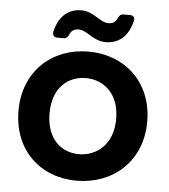

<svg xmlns="http://www.w3.org/2000/svg" viewBox="-53 -788 744 844"><g transform="rotate(5 319.0 -366.0)"><path d="M316 8C476 8 603 -102 603 -277C603 -452 479 -562 319 -562C160 -562 35 -452 35 -277C35 -102 156 8 316 8ZM316 -109C239 -109 172 -163 172 -277C172 -392 241 -445 318 -445C394 -445 466 -392 466 -277C466 -163 392 -109 316 -109ZM272 -740C218 -740 177 -709 159 -643C153 -623 161 -611 175 -611H204C216 -611 223 -617 228 -629C235 -647 249 -655 267 -655C307 -655 333 -610 390 -610C446 -610 489 -642 506 -714C510 -729 501 -738 487 -738H458C446 -738 440 -732 434 -719C427 -702 413 -694 396 -694C355 -694 329 -740 272 -740Z"/></g></svg>

Font: Arvore Sans SemiBold
Style: Regular
Weight: 600
Designer: Jonny Pinhorn (Latin) Dan Schunck (customization for Arvore)
Version: Version 1.000;Glyphs 3.3 (3305)